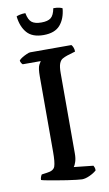

<svg xmlns="http://www.w3.org/2000/svg" viewBox="-99 -960 573 1008"><g transform="rotate(-10 187.0 -455.5)"><path d="M254 0Q246 0 225 -2.5Q204 -5 176.5 -9Q149 -13 121 -18Q93 -23 71 -27Q49 -31 41 -34Q41 -43 44 -50.5Q47 -58 50 -62L79 -66Q114 -70 121.5 -91.5Q129 -113 129 -168V-569Q129 -616 137.5 -631.5Q146 -647 148 -649H52Q49 -651 45 -657Q41 -663 40 -671Q45 -678 57.5 -685.5Q70 -693 82.5 -698.5Q95 -704 101 -704H321Q326 -699 330 -689Q334 -679 334 -667L291 -654Q276 -649 264.5 -642.5Q253 -636 246.5 -619.5Q240 -603 240 -568V-140Q240 -114 234 -96Q228 -78 222 -71L325 -60Q327 -57 329.5 -50.5Q332 -44 332 -34Q318 -21 295 -10.5Q272 0 254 0ZM187 -781Q127 -781 98.5 -814Q70 -847 64 -902Q69 -905 82.5 -908Q96 -911 112 -911Q119 -874 136 -861Q153 -848 187 -848Q221 -848 237.5 -861Q254 -874 261 -911Q281 -911 293 -908Q305 -905 309 -902Q304 -847 275.5 -814Q247 -781 187 -781Z"/></g></svg>

Font: Texturina 72pt SemiBold
Style: Regular
Weight: 600
Designer: Guillermo Torres Carreño
Foundry: Omnibus-Type
Version: Version 1.002; ttfautohint (v1.8.3)